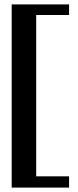

<svg xmlns="http://www.w3.org/2000/svg" viewBox="-20 -727 355 870"><path d="M33 -707H293V-659H144V72H293V123H33Z"/></svg>

Font: Trirong Bold
Style: Regular
Weight: 700
Designer: Katatrad Team
Foundry: CadsonDemak
Version: Version 1.000